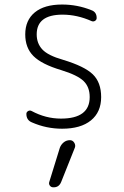

<svg xmlns="http://www.w3.org/2000/svg" viewBox="-20 -550 540 835"><path d="M240.2 92.8Q245.1 79.1 256.8 69.3Q268.6 59.6 284.2 59.6Q295.9 59.6 302.7 70.3Q309.6 81.1 305.7 91.8L246.1 241.2Q236.3 265.6 211.9 264.6Q202.1 264.6 196.8 257.3Q191.4 250 194.3 241.2ZM246.1 -245.1Q161.1 -270.5 125.5 -306.2Q89.8 -341.8 89.8 -400.4Q89.8 -461.9 131.3 -496.1Q172.9 -530.3 250 -530.3Q316.4 -530.3 377 -505.9Q400.4 -498 400.4 -471.7Q400.4 -463.9 393.6 -459.5Q386.7 -455.1 378.9 -458Q315.4 -486.3 252 -486.3Q139.6 -486.3 139.6 -400.4Q139.6 -361.3 164.1 -335Q188.5 -308.6 253.9 -290Q347.7 -261.7 383.8 -226.6Q419.9 -191.4 419.9 -127.9Q419.9 -62.5 375.5 -26.4Q331.1 9.8 250 9.8Q181.6 9.8 119.1 -17.6Q94.7 -27.3 94.7 -54.7Q94.7 -62.5 102.1 -66.9Q109.4 -71.3 117.2 -67.4Q178.7 -34.2 245.1 -34.2Q370.1 -34.2 370.1 -127.9Q370.1 -171.9 343.3 -197.8Q316.4 -223.6 246.1 -245.1Z"/></svg>

Font: Rounded Mgen+ 1m light
Style: Regular
Weight: 200
Designer: [Source Han Sans]
Ryoko NISHIZUKA  (kana & ideographs); Paul D. Hunt (Latin, Greek & Cyrillic); Wenlong ZHANG  (bopomofo
Version: Version 1.059.20150602